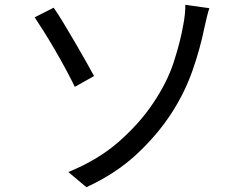

<svg xmlns="http://www.w3.org/2000/svg" viewBox="-20 -751 1040 798"><path d="M339 27 264 -36Q389 -87 475.5 -163.5Q562 -240 617 -323Q675 -409 702.5 -494Q730 -579 742 -649Q746 -669 748.5 -693.5Q751 -718 750 -731L850 -717Q844 -698 838.5 -675Q833 -652 830 -638Q812 -549 780 -457.5Q748 -366 693 -281Q635 -191 548 -110Q461 -29 339 27ZM291 -390Q275 -423 253 -464Q231 -505 207 -546Q183 -587 161 -622Q139 -657 124 -679L203 -719Q220 -695 243 -657Q266 -619 290.5 -577Q315 -535 336.5 -497Q358 -459 371 -435Z"/></svg>

Font: Chocolate Classical Sans
Style: Regular
Weight: 400
Designer: 田海東、宇文滿月
Foundry: Moonlit Owen
Version: Version 1.001